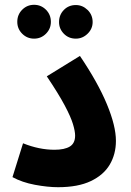

<svg xmlns="http://www.w3.org/2000/svg" viewBox="-20 -774 546 800"><path d="M32 -36 76 -177Q143 -150 207 -150Q249 -150 271 -163.5Q293 -177 293 -209Q293 -227 284 -257Q275 -287 249.5 -335Q224 -383 175 -456L313 -541Q388 -430 425.5 -339.5Q463 -249 463 -187Q463 -132 437.5 -88.5Q412 -45 358.5 -19.5Q305 6 222 6Q179 6 125.5 -4Q72 -14 32 -36ZM122 -613Q93 -613 72.5 -633.5Q52 -654 52 -683Q52 -713 72.5 -733.5Q93 -754 122 -754Q151 -754 171.5 -733.5Q192 -713 192 -683Q192 -654 171.5 -633.5Q151 -613 122 -613ZM296 -613Q266 -613 246 -633.5Q226 -654 226 -682Q226 -712 246 -732.5Q266 -753 296 -753Q324 -753 345 -732.5Q366 -712 366 -682Q366 -654 345 -633.5Q324 -613 296 -613Z"/></svg>

Font: Noto Sans Arabic SemCond ExtBd
Style: Regular
Weight: 800
Width: 4
Designer: Monotype Design Team, Nadine Chahine, Nizar Qandah and Khaled Hosny
Foundry: Monotype Imaging Inc.
Version: Version 2.012; ttfautohint (v1.8.4.7-5d5b)